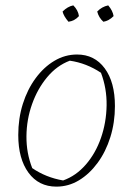

<svg xmlns="http://www.w3.org/2000/svg" viewBox="-20 -688 496 715"><path d="M190 7Q124 7 86 -45Q48 -97 48 -185Q48 -247 65 -301Q82 -355 112.5 -396.5Q143 -438 182.5 -461.5Q222 -485 267 -485Q332 -485 370 -433.5Q408 -382 408 -293Q408 -232 391 -177.5Q374 -123 343.5 -81.5Q313 -40 274 -16.5Q235 7 190 7ZM215 -16Q263 -33 299.5 -75Q336 -117 356 -174.5Q376 -232 377 -295.5Q378 -359 356 -417Q302 -453 240 -462Q192 -444 156 -401Q120 -358 99.5 -300.5Q79 -243 78.5 -180.5Q78 -118 100 -62Q151 -27 215 -16ZM253 -668Q271 -650 274 -628Q258 -610 235 -607Q217 -628 213 -645Q232 -664 253 -668ZM383 -668Q400 -648 403 -628Q385 -610 365 -607Q348 -622 342 -645Q359 -663 383 -668Z"/></svg>

Font: Piazzolla Thin
Style: Italic
Weight: 100
Italic angle: -11.3°
Designer: Juan Pablo del Peral
Foundry: Huerta Tipografica
Version: Version 1.330